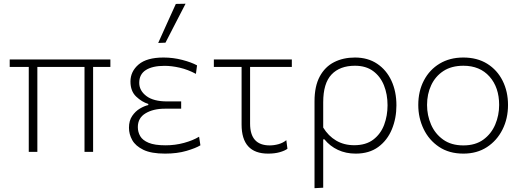

<svg xmlns="http://www.w3.org/2000/svg" viewBox="-20 -813 2798 1028"><path d="M134 0V-454.5H32V-494.5H571V-454.5H478.5V0H432.5V-454.5H180V0Z M864 9.5Q789.5 9.5 747.5 -11Q705.5 -31.5 688 -63Q670.5 -94.5 670.5 -129Q670.5 -167 687.8 -192.2Q705 -217.5 729.2 -231.8Q753.5 -246 774 -250.5V-256.5Q739.5 -267 709 -296Q678.5 -325 678.5 -376.5Q678.5 -430.5 722.2 -467.8Q766 -505 855.5 -505Q907 -505 956 -492.2Q1005 -479.5 1035 -463L1029 -417.5Q986 -440.5 942.5 -450.5Q899 -460.5 861 -460.5Q796.5 -460.5 761 -438Q725.5 -415.5 725.5 -369.5Q725.5 -328 763.5 -299Q801.5 -270 874.5 -270H950V-231H862Q800.5 -231 759.2 -206.2Q718 -181.5 718 -132.5Q718 -106 730.8 -84Q743.5 -62 775.8 -48.5Q808 -35 866.5 -35Q918 -35 965.5 -48Q1013 -61 1046 -81L1053 -35Q1028.5 -20 978.5 -5.2Q928.5 9.5 864 9.5ZM827 -583Q851 -636 874.5 -688.5Q898 -740.5 921.5 -792L973.5 -793Q946 -740.5 919.5 -688.5Q893 -636.5 866 -584.5Z M1415.5 9.5Q1273.5 9.5 1273.5 -146.5V-454.5H1125V-494.5H1542.5V-454.5H1319V-151Q1319 -34.5 1424 -34.5Q1447.5 -34.5 1471.5 -41.2Q1495.5 -48 1513 -62.5L1519 -16.5Q1505 -6 1478 1.8Q1451 9.5 1415.5 9.5Z M1664 194.5V-270.5Q1664 -351.5 1692 -403.5Q1720 -455.5 1768.8 -480.2Q1817.5 -505 1880.5 -505Q1949.5 -505 1999.2 -471.8Q2049 -438.5 2075.8 -380.8Q2102.5 -323 2102.5 -249Q2102.5 -179.5 2078.2 -120.8Q2054 -62 2005.5 -26.2Q1957 9.5 1884.5 9.5Q1832 9.5 1789.2 -10.5Q1746.5 -30.5 1717 -67H1710.5V192ZM1876.5 -35.5Q1939.5 -35.5 1979 -65.8Q2018.5 -96 2036.8 -144.8Q2055 -193.5 2055 -249.5Q2055 -308 2035.8 -356Q2016.5 -404 1977.8 -432.5Q1939 -461 1880.5 -461Q1799.5 -461 1755 -414Q1710.5 -367 1710.5 -265.5V-130Q1738 -85 1780 -60.2Q1822 -35.5 1876.5 -35.5Z M2461 9.5Q2384.5 9.5 2330.5 -26.8Q2276.5 -63 2248 -122.5Q2219.5 -182 2219.5 -251Q2219.5 -325 2249.8 -382.5Q2280 -440 2334.2 -472.5Q2388.5 -505 2460.5 -505Q2535 -505 2588.5 -471.8Q2642 -438.5 2671 -380.8Q2700 -323 2700 -251Q2700 -178 2670.2 -119Q2640.5 -60 2587 -25.2Q2533.5 9.5 2461 9.5ZM2461 -34.5Q2525.5 -34.5 2568 -65.5Q2610.5 -96.5 2631.5 -146Q2652.5 -195.5 2652.5 -251Q2652.5 -345 2601 -403Q2549.5 -461 2461 -461Q2397.5 -461 2354.2 -432.8Q2311 -404.5 2288.8 -357Q2266.5 -309.5 2266.5 -251Q2266.5 -195.5 2288 -146Q2309.5 -96.5 2352.8 -65.5Q2396 -34.5 2461 -34.5Z"/></svg>

Font: Heraclito ExtraLight
Style: Regular
Weight: 200
Designer: Kostas Bartsokas (font) & Cristiano Sobral (main changes)
Foundry: Kostas Bartsokas (font) & Cristiano Sobral (main changes)
Version: Version 1.00;July 8, 2020;FontCreator 13.0.0.2655 64-bit